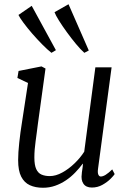

<svg xmlns="http://www.w3.org/2000/svg" viewBox="-20 -875 610 905"><path d="M182.5 10Q147 10 120.8 -2Q94.5 -14 80 -42.2Q65.5 -70.5 65.5 -120Q65.5 -137 66.8 -158.2Q68 -179.5 70.8 -203.5Q73.5 -227.5 76.5 -251Q79.5 -274.5 83 -294.5L112 -484L62 -507.5L67.5 -540.5L175.5 -562L194.5 -552L158.5 -290.5Q156 -269.5 153.2 -249Q150.5 -228.5 147.8 -208.8Q145 -189 143.5 -170Q142 -151 142 -132.5Q142 -97 150.8 -78Q159.5 -59 176 -52Q192.5 -45 214.5 -45Q243 -45 273.5 -61.8Q304 -78.5 331.2 -104.8Q358.5 -131 377 -160L429.5 -557.5H506L442 -79Q439.5 -61 443.5 -52Q447.5 -43 455 -43Q465 -43 478 -51Q491 -59 509 -76.5L520.5 -54.5Q516.5 -47.5 501 -32Q485.5 -16.5 462.8 -3.8Q440 9 413 9Q385.5 9 373.2 -9Q361 -27 365.5 -56Q365.5 -57.5 366 -62.8Q366.5 -68 367.8 -75Q369 -82 369.8 -89.2Q370.5 -96.5 371 -102.5L370 -103.5Q354 -82 334.2 -61.5Q314.5 -41 290.8 -25Q267 -9 240 0.5Q213 10 182.5 10ZM222.5 -626Q204.5 -640 180.2 -664.5Q156 -689 132.2 -716.2Q108.5 -743.5 90.8 -767.5Q73 -791.5 67 -804.5L129.5 -847.5L243.5 -638.5ZM377.5 -626Q360 -641.5 338 -668Q316 -694.5 294.8 -723.8Q273.5 -753 257.8 -778.2Q242 -803.5 237 -817.5L303 -855L398.5 -637Z"/></svg>

Font: Merriweather 28pt Light
Style: Italic
Weight: 300
Italic angle: -7.8°
Version: Version 2.101